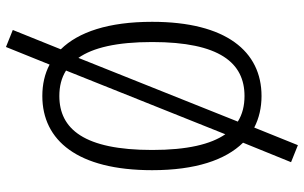

<svg xmlns="http://www.w3.org/2000/svg" viewBox="-212 -695 1044 660"><g transform="rotate(90 310.0 -365.0)"><path d="M565 -366C565 -515 530 -618 470.5 -678.5L537.5 -843.5L479 -867L418.5 -717C386.5 -733.5 350 -742 310 -742C157 -742 55 -620.5 55 -366C55 -216 90 -112.5 149.5 -52L83 113L141.5 136.5L202 -13.5C234 3.5 270.5 11.5 310 11.5C463 11.5 565 -110 565 -366ZM495.5 -366C495.5 -132.5 423.5 -47 310 -47C277 -47 248 -54 222.5 -70L441.5 -617.5C476 -567.5 495.5 -487 495.5 -366ZM124.5 -366C124.5 -598.5 196.5 -683.5 310 -683.5C343 -683.5 372.5 -676.5 398 -660.5L179 -112.5C144 -162.5 124.5 -244 124.5 -366Z"/></g></svg>

Font: Monaspace Neon ExtraLight
Style: Regular
Weight: 200
Designer: Riley Cran & the Lettermatic Team
Foundry: Lettermatic
Version: Version 1.200 (Monaspace Neon)